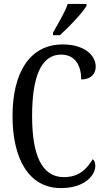

<svg xmlns="http://www.w3.org/2000/svg" viewBox="-20 -951 538 981"><path d="M251 -784V-771H286C334 -814 402 -886 422 -921V-931H326C311 -886 279 -835 251 -784ZM291 10C416 10 467 -58 467 -103C467 -118 462 -132 454 -138C424 -89 386 -46 306 -46C192 -46 144 -162 144 -358C144 -552 187 -672 292 -672C369 -672 395 -609 395 -545C440 -545 469 -570 469 -610C469 -671 408 -724 301 -724C131 -724 44 -579 44 -358C44 -137 129 10 291 10Z"/></svg>

Font: Noto Serif Myanmar ExtCond
Style: Regular
Weight: 400
Width: 2
Designer: Ben Mitchell and the Monotype Design Team
Foundry: Monotype Imaging Inc.
Version: Version 2.106